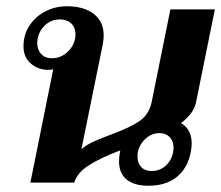

<svg xmlns="http://www.w3.org/2000/svg" viewBox="-20 -583 706 613"><path d="M558 -190Q592 -170 592 -125Q592 -112 589 -97Q579 -46 544.5 -18Q510 10 454 10Q408 10 384 -10Q360 -30 360 -68Q360 -82 363 -97L364 -103Q301 -79 264 -55.5Q227 -32 217 0H77L150 -362Q145 -360 133 -360Q102 -360 78.5 -380Q55 -400 55 -435Q55 -473 74.5 -502Q94 -531 125.5 -547Q157 -563 193 -563Q248 -563 279.5 -538.5Q311 -514 311 -470Q311 -456 308 -441L240 -107Q257 -121 279 -131Q301 -141 336 -154Q393 -175 424 -195.5Q455 -216 464 -256L524 -553H666L606 -257Q599 -221 558 -190ZM221 -474Q221 -495 207.5 -508Q194 -521 171 -521Q141 -521 120 -498.5Q99 -476 99 -445Q99 -424 111.5 -410.5Q124 -397 146 -397Q176 -397 198.5 -420Q221 -443 221 -474ZM534 -113Q534 -133 521.5 -145.5Q509 -158 489 -158Q465 -158 445.5 -141Q426 -124 420 -97Q419 -92 419 -83Q419 -62 431 -49.5Q443 -37 464 -37Q494 -37 514 -59Q534 -81 534 -113Z"/></svg>

Font: Taviraj SemiBold
Style: Italic
Weight: 600
Italic angle: -12°
Designer: Katatrad Team
Foundry: CadsonDemak
Version: Version 1.001